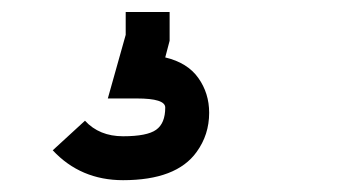

<svg xmlns="http://www.w3.org/2000/svg" viewBox="-20 -63 565 320"><path d="M262.7 -43V4.9L255.4 32.7Q292.5 41.5 310.5 66.9Q328.6 92.3 328.6 125Q328.6 161.6 307.6 190.4Q273.9 237.3 185.1 237.3Q114.3 237.3 67.9 187.5L121.6 138.2Q145.5 164.1 185.1 164.1Q225.1 164.1 240.2 153.3Q255.4 142.6 255.4 116.2Q255.4 101.1 208 101.1H159.7L189.5 -4.9V-43Z"/></svg>

Font: Anka/Coder Condensed
Style: Italic
Weight: 400
Width: 4
Italic angle: -12°
Monospace: yes
Version: Version 001.100